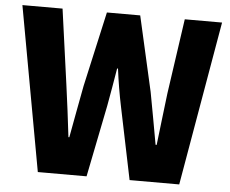

<svg xmlns="http://www.w3.org/2000/svg" viewBox="-52 -806 1040 867"><g transform="rotate(5 467.5 -372.5)"><path d="M150 0 15 -745H197L244 -405Q252 -347 259.5 -288Q267 -229 274 -169H278Q289 -229 300 -288Q311 -347 322 -405L398 -745H549L626 -405Q637 -348 647.5 -288.5Q658 -229 669 -169H674Q681 -229 688 -288Q695 -347 702 -405L751 -745H920L791 0H566L499 -324Q481 -410 470 -497H466Q459 -455 451.5 -411Q444 -367 436 -324L371 0Z"/></g></svg>

Font: Source Han Sans SC Heavy
Style: Regular
Weight: 900
Designer: Ryoko NISHIZUKA Ë•øÂ°öÊ∂ºÂ≠ê (kana, bopomofo & ideographs); Paul D. Hunt (Latin, Greek & Cyrillic); Sandoll Communicatio
Foundry: Adobe
Version: Version 2.004;hotconv 1.0.118;makeotfexe 2.5.65603